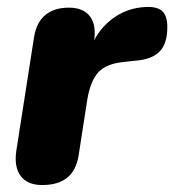

<svg xmlns="http://www.w3.org/2000/svg" viewBox="-20 -523 501 552"><path d="M101 9Q59 9 39.5 -17Q20 -43 27 -90L78 -417Q85 -459 110.5 -480Q136 -501 178 -501Q220 -501 239 -475.5Q258 -450 250 -402L245 -371H236Q254 -430 298.5 -465.5Q343 -501 401 -503Q433 -504 447 -490.5Q461 -477 461 -445Q461 -398 439.5 -375.5Q418 -353 374 -349L337 -345Q285 -340 262.5 -315Q240 -290 231 -237L206 -76Q199 -33 173 -12Q147 9 101 9Z"/></svg>

Font: Nunito ExtraLight Black
Style: Italic
Weight: 900
Italic angle: -9°
Version: Version 3.602